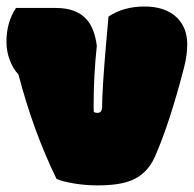

<svg xmlns="http://www.w3.org/2000/svg" viewBox="-48 -558 593 587"><path d="M238.3 -238.8V-227.1Q238.3 -218.8 238.8 -215.3Q244.6 -212.9 250 -212.9Q264.2 -212.9 264.2 -231.9Q264.2 -281.7 275.9 -419.4Q282.2 -494.1 283.7 -507.3Q329.6 -538.1 393.8 -538.1Q458 -538.1 493.2 -503.9Q524.4 -472.7 524.4 -422.9Q524.4 -389.2 515.1 -353Q469.7 -177.7 424.8 -77.1Q400.9 -24.9 352.1 -5.9Q315.9 8.8 249 8.8Q213.4 8.8 178.5 2.9Q143.6 -2.9 125 -10.7Q54.2 -155.3 8.3 -330.6Q-6.8 -345.7 -17.6 -373Q-28.3 -400.4 -28.3 -429.7Q-28.3 -490.2 1 -533.7Q1 -533.7 122.6 -533.7Q186.5 -533.7 217.8 -497.6Q241.2 -470.2 248 -418Q238.3 -327.1 238.3 -238.8Z"/></svg>

Font: Modak
Style: Regular
Weight: 400
Version: Version 1.036;PS Version 1.000;hotconv 1.0.79;makeotf.lib2.5